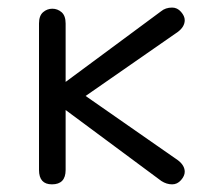

<svg xmlns="http://www.w3.org/2000/svg" viewBox="-20 -480 532 507"><path d="M467.8 -26.4Q467.8 -15.6 458 -4.4Q448.2 6.8 434.6 6.8Q419.9 6.8 406.2 -2L153.3 -189.5V-31.2Q153.3 6.8 117.2 6.8Q83 6.8 83 -31.2V-418Q83 -438.5 93.8 -447.8Q104.5 -457 118.2 -457Q131.8 -457 142.6 -447.8Q153.3 -438.5 153.3 -418V-263.7L405.3 -450.2Q417 -460 434.6 -460Q448.2 -460 458 -448.7Q467.8 -437.5 467.8 -426.8Q467.8 -409.2 449.2 -395.5L206.1 -226.6L450.2 -56.6Q467.8 -43 467.8 -26.4Z"/></svg>

Font: Jura
Style: DemiBold
Weight: 600
Version: Version 2.4